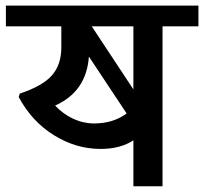

<svg xmlns="http://www.w3.org/2000/svg" viewBox="-35 -646 708 666"><path d="M427.7 0V-159.2Q382.8 -129.4 313.5 -129.4Q229 -129.4 152.1 -177Q75.2 -224.6 29.8 -309.6L33.7 -321.3Q113.8 -348.1 145.8 -385.3Q177.7 -422.4 177.7 -481V-554.7H-14.6V-626.5H653.3V-554.7H528.8V0ZM427.7 -554.7H283.2L427.7 -335.9ZM291.5 -217.8Q357.4 -217.8 404.3 -252.4L273.4 -449.7Q264.6 -328.1 156.2 -279.8Q183.6 -250.5 218.8 -234.1Q253.9 -217.8 291.5 -217.8Z"/></svg>

Font: Khula Semibold
Style: Regular
Weight: 600
Designer: Erin McLaughlin, Steve Matteson
Version: Version 1.000;PS 1.0;hotconv 1.0.72;makeotf.lib2.5.5900